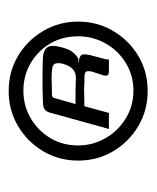

<svg xmlns="http://www.w3.org/2000/svg" viewBox="20 -650 352 431"><g transform="rotate(-90 195.5 -435.0)"><path d="M84 -435Q84 -402 100.5 -373.5Q117 -345 145 -328Q173 -311 207 -311Q241 -311 269 -328Q297 -345 313 -373.5Q329 -402 329 -435Q329 -470 313 -497.5Q297 -525 269 -541.5Q241 -558 207 -558Q173 -558 145 -541.5Q117 -525 100.5 -497.5Q84 -470 84 -435ZM50 -435Q50 -478 71 -513.5Q92 -549 127.5 -570Q163 -591 206 -591Q250 -591 285 -570Q320 -549 341 -513.5Q362 -478 362 -435Q362 -392 341 -356.5Q320 -321 285 -300Q250 -279 206 -279Q163 -279 127.5 -300Q92 -321 71 -356.5Q50 -392 50 -435ZM225 -421Q225 -421 217.5 -421.5Q210 -422 198 -421.5Q186 -421 172 -421L157 -366H121L157 -496Q159 -505 164 -509.5Q169 -514 180 -514Q185 -514 193 -514.5Q201 -515 211.5 -515Q222 -515 233 -515Q244 -515 254 -515Q264 -515 272 -514.5Q280 -514 284 -514Q300 -512 305 -503Q310 -494 305 -475Q301 -458 295 -449.5Q289 -441 281 -436Q280 -435 277 -434.5Q274 -434 270 -434V-433Q271 -433 273.5 -433Q276 -433 277 -433Q285 -431 287 -427.5Q289 -424 288.5 -419Q288 -414 287 -409L278 -375Q277 -371 277 -368.5Q277 -366 277 -366H251Q245 -366 242.5 -368Q240 -370 241 -377L250 -405Q252 -415 249 -418Q246 -421 235 -421ZM177 -441Q181 -441 189 -441Q197 -441 206.5 -441Q216 -441 224.5 -440.5Q233 -440 236 -440Q246 -440 254 -446Q262 -452 267 -468Q270 -479 268 -485.5Q266 -492 258 -493Q252 -494 244 -494.5Q236 -495 227 -494.5Q218 -494 210 -494Q202 -494 198 -494Q197 -494 194 -493Q191 -492 190 -487Z"/></g></svg>

Font: Genos SemiBold
Style: Italic
Weight: 600
Italic angle: -8°
Version: Version 1.010